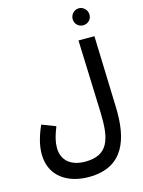

<svg xmlns="http://www.w3.org/2000/svg" viewBox="-165 -1037 1016 1362"><g transform="rotate(-15 343.0 -356.5)"><path d="M553 -819C587 -819 615 -846 615 -880C615 -915 587 -944 553 -944C518 -944 491 -915 491 -880C491 -846 518 -819 553 -819ZM31 -13C31 156 165 231 313 231C577 231 633 28 626 -195L609 -724H492L511 -193C518 5 488 119 317 119C216 119 147 69 147 -28C147 -72 158 -114 183 -177L82 -216C40 -122 31 -57 31 -13Z"/></g></svg>

Font: Noto Sans Arabic SemCond SemBd
Style: Regular
Weight: 600
Width: 4
Designer: Monotype Design Team, Nadine Chahine, Nizar Qandah and Khaled Hosny
Foundry: Monotype Imaging Inc.
Version: Version 2.012